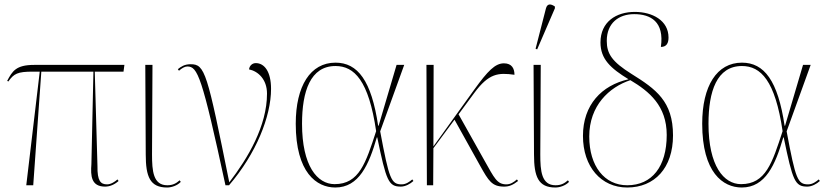

<svg xmlns="http://www.w3.org/2000/svg" viewBox="-20 -825 3693 855"><path d="M97 0H128L164 -506H396L387 -94C383 -42 386 6 448 6C469 6 490 -3 508 -19L503 -26C492 -16 474 -4 457 -4C428 -4 413 -19 414 -86L402 -506H530L534 -536H132C51 -536 35 -508 12 -465L17 -462C42 -497 58 -506 126 -506H157Z M724 10C743 10 769 2 785 -15L780 -22C764 -8 749 0 725 0C662 0 657 -64 657 -137L659 -536H627L629 -137C629 -38 648 10 724 10Z M984 0H1000C1121 -141 1187 -307 1187 -429C1187 -507 1157 -544 1119 -544C1104 -544 1091 -533 1089 -516C1129 -508 1169 -472 1169 -408C1169 -264 1084 -121 1001 -13C902 -504 893 -539 829 -539C801 -539 786 -528 772 -517L777 -510C789 -521 803 -529 814 -529C860 -529 879 -487 984 0Z M1473 10C1579 10 1623 -92 1658 -213H1660C1700 -19 1710 6 1765 6C1785 6 1807 -6 1821 -19L1816 -26C1804 -16 1788 -4 1769 -4C1722 -4 1713 -26 1673 -240L1780 -536H1746L1666 -265H1664C1634 -466 1573 -546 1474 -546C1362 -546 1297 -442 1297 -274C1297 -56 1390 10 1473 10ZM1470 -5C1393 -5 1325 -86 1325 -274C1325 -418 1362 -531 1474 -531C1558 -531 1622 -466 1655 -241C1609 -100 1580 -5 1470 -5Z M1881 0H1909L1910 -165L2004 -292L2118 -87C2156 -19 2171 6 2225 6C2247 6 2264 -1 2287 -19L2282 -26C2267 -13 2253 -4 2235 -4C2193 -4 2181 -33 2138 -109L2022 -316L2092 -411C2157 -499 2199 -502 2271 -492C2271 -519 2260 -543 2224 -543C2185 -543 2152 -509 2092 -426L1910 -173L1911 -536H1879Z M2372 -605 2451 -788V-796C2434 -808 2417 -811 2411 -787L2365 -608ZM2453 10C2472 10 2498 2 2514 -15L2509 -22C2493 -8 2478 0 2454 0C2391 0 2386 -64 2386 -137L2388 -536H2356L2358 -137C2358 -38 2377 10 2453 10Z M2773 10C2895 10 2977 -77 2977 -222C2977 -374 2901 -428 2792 -496C2706 -550 2682 -585 2682 -643C2682 -722 2735 -762 2804 -762C2877 -762 2939 -729 2923 -616C2949 -616 2957 -634 2957 -658C2957 -734 2885 -772 2807 -772C2724 -772 2654 -728 2654 -636C2654 -562 2699 -521 2779 -472C2659 -445 2576 -358 2576 -220C2576 -82 2657 10 2773 10ZM2773 0C2672 0 2604 -85 2604 -217C2604 -355 2693 -437 2787 -468C2871 -418 2949 -354 2949 -224C2949 -83 2883 0 2773 0Z M3283 10C3389 10 3433 -92 3468 -213H3470C3510 -19 3520 6 3575 6C3595 6 3617 -6 3631 -19L3626 -26C3614 -16 3598 -4 3579 -4C3532 -4 3523 -26 3483 -240L3590 -536H3556L3476 -265H3474C3444 -466 3383 -546 3284 -546C3172 -546 3107 -442 3107 -274C3107 -56 3200 10 3283 10ZM3280 -5C3203 -5 3135 -86 3135 -274C3135 -418 3172 -531 3284 -531C3368 -531 3432 -466 3465 -241C3419 -100 3390 -5 3280 -5Z"/></svg>

Font: Noto Serif Display Thin
Style: Regular
Weight: 100
Designer: Monotype Design Team
Foundry: Monotype Imaging Inc.
Version: Version 2.009